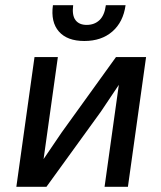

<svg xmlns="http://www.w3.org/2000/svg" viewBox="-20 -720 620 740"><path d="M438 -393 369 -290 159 0H43L113 -500H203L148 -107L218 -210L427 -500H543L473 0H383ZM305 -562Q239 -562 207 -598.5Q175 -635 184 -700H262Q257 -661 271 -642.5Q285 -624 314 -624Q344 -624 363.5 -642.5Q383 -661 388 -700H464Q455 -635 413 -598.5Q371 -562 305 -562Z"/></svg>

Font: Retni Sans Medium
Style: Italic
Weight: 500
Italic angle: -8°
Designer: Vitaly Kuzmin
Foundry: ParaType Ltd.
Version: Version 1.00;June 10, 2019;FontCreator 11.5.0.2425 64-bit; t